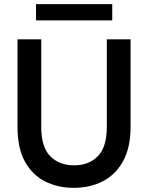

<svg xmlns="http://www.w3.org/2000/svg" viewBox="-20 -895 711 922"><path d="M64 0ZM64 0ZM334 7Q258 7 197 -23.5Q136 -54 100 -118.5Q64 -183 64 -287V-706H178V-287Q178 -188 221.5 -144.5Q265 -101 336 -101Q406 -101 449.5 -144.5Q493 -188 493 -287V-706H607V-287Q607 -186 571 -121Q535 -56 473.5 -24.5Q412 7 334 7ZM519 -797H153V-875H519Z"/></svg>

Font: Ulagadi Sans Medium
Style: Regular
Weight: 500
Designer: Ninad Kale (Devanagari), Jonny Pinhorn (Latin)
Foundry: Indian Type Foundry
Version: Version 3.01;March 29, 2020;FontCreator 12.0.0.2522 64-bit; 